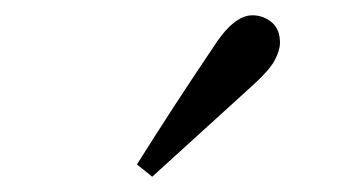

<svg xmlns="http://www.w3.org/2000/svg" viewBox="-20 -839 475 251"><path d="M159 -624Q208 -702 258 -776Q285 -819 310 -819Q324 -819 335 -810Q346 -801 346 -783Q346 -773 339 -760Q332 -747 311 -728Q247 -670 179 -608Z"/></svg>

Font: Han-Nom Khai
Style: Regular
Weight: 400
Version: Version 1.200;June 22, 2023;FontCreator 14.0.0.2814 64-bit